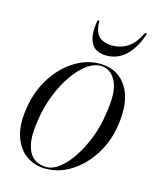

<svg xmlns="http://www.w3.org/2000/svg" viewBox="-96 -665 600 740"><g transform="rotate(15 204.0 -295.0)"><path d="M263.5 -437Q330.5 -433.5 364.5 -377.5Q398.5 -321.5 383 -224Q373 -159 339.8 -106.5Q306.5 -54 258.2 -23Q210 8 155 8Q113 8 79.5 -15Q46 -38 30.2 -83.8Q14.5 -129.5 25 -198Q36.5 -271.5 72.8 -326.2Q109 -381 159.2 -410.5Q209.5 -440 263.5 -437ZM156 1Q183.5 1 211 -21Q238.5 -43 262.2 -80Q286 -117 303 -162.2Q320 -207.5 326.5 -254.5Q342 -345 322.2 -386Q302.5 -427 264.5 -430Q236 -432 206.5 -411Q177 -390 151 -352.5Q125 -315 106.2 -267Q87.5 -219 80 -167.5Q69.5 -104 77.8 -67.2Q86 -30.5 107 -14.8Q128 1 156 1ZM280.5 -517Q314.5 -517 341.8 -534.2Q369 -551.5 389 -592Q392 -597.5 395.5 -597.5Q399.5 -597.5 397.5 -590.5Q379.5 -536.5 347 -505.2Q314.5 -474 269.5 -474Q224.5 -474 208.2 -505.2Q192 -536.5 201 -590.5Q201.5 -597.5 206 -597.5Q210 -597.5 209.5 -592Q210 -551 229 -534Q248 -517 280.5 -517Z"/></g></svg>

Font: Fraunces 144pt Light
Style: Italic
Weight: 300
Italic angle: -16°
Version: Version 1.000;[0bf87f6ff]